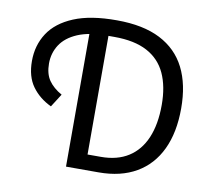

<svg xmlns="http://www.w3.org/2000/svg" viewBox="-75 -754 930 839"><g transform="rotate(10 389.5 -334.0)"><path d="M269.6 0V-626.9H353.1V-68.5H412.3Q484.7 -68.5 534.1 -100Q583.6 -131.4 609.2 -191.6Q634.8 -251.8 634.8 -337.8Q634.8 -419.9 608.4 -477.2Q581.9 -534.6 525.6 -564.7Q469.2 -594.9 379.4 -594.9H347.5Q267.8 -594.9 217 -573.3Q166.2 -551.6 142.1 -514.5Q118.1 -477.3 118.1 -431.3Q118.1 -385.5 137.9 -356.7Q157.8 -327.9 196.1 -306.3L158.9 -247.9Q105.9 -273 74.4 -316.4Q42.8 -359.9 42.8 -429.1Q42.8 -498.8 78.1 -552.9Q113.4 -607 187.4 -637.8Q261.5 -668.7 378.2 -668.3Q494.9 -668.3 571 -629.4Q647 -590.5 684.1 -516.9Q721.1 -443.3 721.1 -337.8Q721.1 -230.5 685.2 -155.1Q649.4 -79.7 580.9 -39.9Q512.4 0 413.9 0Z"/></g></svg>

Font: Source Sans 3 Variable
Style: Regular
Weight: 200
Designer: Paul D. Hunt
Foundry: Adobe Systems Incorporated
Version: Version 3.026